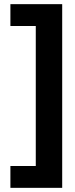

<svg xmlns="http://www.w3.org/2000/svg" viewBox="-20 -807 359 923"><path d="M30 -9H152V-682H30V-787H279V96H30Z"/></svg>

Font: Prompt Medium
Style: Regular
Weight: 500
Designer: Katatrad Team
Foundry: CadsonDemak
Version: Version 1.000